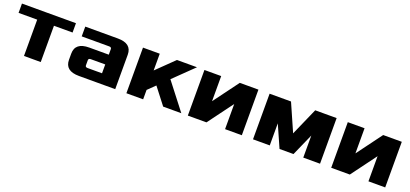

<svg xmlns="http://www.w3.org/2000/svg" viewBox="16 -1214 4137 1938"><g transform="rotate(20 2085.0 -245.0)"><path d="M30 -390V-490H610V-390H410V0H230V-390Z M670 -120V-185Q670 -305 820 -305H1030V-365Q1030 -385 1005 -385H710V-490H1060Q1210 -490 1210 -370V0H820Q670 0 670 -120ZM850 -125Q850 -105 875 -105H1030V-200H875Q850 -200 850 -180Z M1330 0V-490H1510V-310L1695 -490H1910L1699 -285L1920 0H1725L1588 -177L1510 -101V0Z M1990 0V-490H2170V-220L2370 -490H2570V0H2390V-270L2190 0Z M2690 0V-490H2920L3050 -195L3180 -490H3410V0H3230V-237L3125 0H2975L2870 -237V0Z M3530 0V-490H3710V-220L3910 -490H4110V0H3930V-270L3730 0Z"/></g></svg>

Font: Xolonium
Style: Bold
Weight: 700
Designer: Severin Meyer
Version: Version 4.2